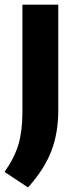

<svg xmlns="http://www.w3.org/2000/svg" viewBox="-42 -567 324 822"><path d="M-22.5 169Q20 109 37 51.2Q54 -6.5 54 -88V-547H207.5V-95Q207.5 2 177.8 79.8Q148 157.5 78 235.5Z"/></svg>

Font: Encode Sans Semi Condensed
Style: Bold
Weight: 700
Width: 4
Designer: Multiple Designers
Foundry: Impallari Type
Version: Version 2.000